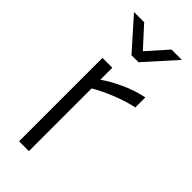

<svg xmlns="http://www.w3.org/2000/svg" viewBox="-237 -773 814 814"><g transform="rotate(45 169.5 -366.0)"><path d="M75 -500H134V-428Q167 -452 219 -476Q271 -500 322 -510V-450Q274 -440 221.5 -418.5Q169 -397 134 -376V0H75ZM32 -732H93L176 -641L257 -732H319L196 -595H154Z"/></g></svg>

Font: Cairo Light
Style: Regular
Weight: 300
Designer: Mohamed Gaber, Accademia di Belle Arti di Urbino and others
Foundry: Kief Type Foundry, Accademia di Belle Arti di Urbino and others
Version: Version 3.011